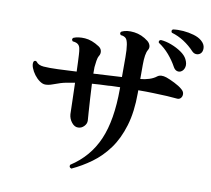

<svg xmlns="http://www.w3.org/2000/svg" viewBox="-91 -924 1182 1075"><g transform="rotate(10 500.0 -387.0)"><path d="M382 47Q366 42 372 27Q476 -40 524 -151Q572 -262 572 -440V-449Q555 -448 538 -448Q521 -448 505 -446Q480 -445 457 -444Q434 -443 413 -441Q415 -401 417.5 -358.5Q420 -316 422.5 -282Q425 -248 426 -234Q427 -216 412.5 -201Q398 -186 379 -186Q359 -185 342.5 -205.5Q326 -226 324 -252Q323 -276 322 -326Q321 -376 319 -430Q295 -426 275.5 -422.5Q256 -419 240 -414Q215 -406 195 -398.5Q175 -391 156 -391Q141 -391 124 -403Q107 -415 93.5 -433Q80 -451 72.5 -470.5Q65 -490 69 -505Q76 -517 87 -509Q99 -491 130 -488.5Q161 -486 211 -488Q227 -488 254.5 -490Q282 -492 317 -493Q316 -523 315 -547.5Q314 -572 313 -588Q312 -611 308.5 -625.5Q305 -640 295 -647Q286 -654 266 -656Q255 -667 266 -676Q292 -687 331 -684.5Q370 -682 413 -654Q428 -644 430.5 -629.5Q433 -615 426 -603Q418 -590 415.5 -571.5Q413 -553 411 -535V-498L572 -507V-619Q572 -709 554 -726Q543 -736 525 -737Q514 -748 525 -757Q554 -771 597 -765.5Q640 -760 677 -731Q689 -721 693 -707.5Q697 -694 689 -681Q675 -658 675 -594V-514Q701 -516 725.5 -524Q750 -532 766 -545Q785 -559 818 -548Q838 -541 866 -527Q894 -513 910 -499Q925 -487 925.5 -472.5Q926 -458 917 -448.5Q908 -439 891 -442Q875 -444 839 -446Q803 -448 762 -449Q742 -450 720 -450Q698 -450 675 -450V-434Q675 -327 651 -247.5Q627 -168 586 -112Q545 -56 492 -17.5Q439 21 382 47ZM891 -595Q880 -590 868.5 -594Q857 -598 849 -612Q830 -647 803 -678.5Q776 -710 742 -732Q737 -745 751 -749Q780 -747 811.5 -735Q843 -723 868.5 -705.5Q894 -688 904 -668Q917 -643 912 -623Q907 -603 891 -595ZM982 -713Q972 -705 959 -705.5Q946 -706 935 -717Q908 -746 875 -767.5Q842 -789 804 -800Q796 -812 807 -819Q834 -823 865.5 -820.5Q897 -818 926 -809.5Q955 -801 972 -786Q993 -768 994 -746Q995 -724 982 -713Z"/></g></svg>

Font: Zen Old Mincho Black
Style: Regular
Weight: 900
Designer: Yoshimichi Ohira
Foundry: Positype
Version: Version 1.001